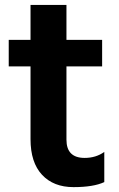

<svg xmlns="http://www.w3.org/2000/svg" viewBox="-20 -727 484 783"><path d="M15.6 -456.1V-564.5H104.5V-707H251V-564.5H396.5V-456.1H251V-157.2Q251 -83 325.2 -83Q371.1 -83 405.3 -107.4V15.6Q361.3 36.1 279.8 36.1Q198.2 36.1 151.4 -14.2Q104.5 -64.5 104.5 -159.2V-456.1Z"/></svg>

Font: GenEi M Gothic v2 Bold
Style: Regular
Weight: 700
Version: Version 2.0